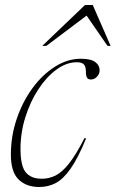

<svg xmlns="http://www.w3.org/2000/svg" viewBox="-20 -738 462 768"><path d="M287 -489Q246 -489 206 -459.8Q166 -430.5 133.5 -381Q101 -331.5 81.5 -269.5Q62 -207.5 62 -142.5Q62 -74 83.2 -48.5Q104.5 -23 147 -23Q176 -23 202 -35.8Q228 -48.5 255.8 -83.5Q283.5 -118.5 318 -185.5L324.5 -184.5Q292 -105.5 262.5 -63.5Q233 -21.5 203 -5.8Q173 10 136.5 10Q85 10 54.2 -20.2Q23.5 -50.5 23.5 -119.5Q23.5 -193.5 46.8 -262.2Q70 -331 109.8 -385.2Q149.5 -439.5 199.8 -471.2Q250 -503 303.5 -503Q343.5 -503 361 -489.8Q378.5 -476.5 378.5 -457.5Q378.5 -442 367.8 -431Q357 -420 344 -420Q332 -420 327.8 -427.8Q323.5 -435.5 323.5 -453Q323.5 -471 315.8 -480Q308 -489 287 -489ZM149 -554.5 320 -718H351L422.5 -554.5H410L318.5 -687H341.5L165.5 -554.5Z"/></svg>

Font: Newsreader 60pt ExtraLight
Style: Italic
Weight: 250
Italic angle: -17°
Designer: Hugues Gentile
Foundry: Production Type
Version: Version 1.003